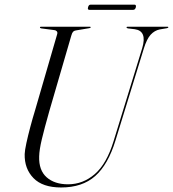

<svg xmlns="http://www.w3.org/2000/svg" viewBox="-20 -818 764 848"><path d="M481.5 -194 608 -605Q631 -681.5 575 -689L545.5 -692.5Q539 -693.5 539 -697Q539 -700 543.5 -700H720Q723.5 -700 723.5 -697.5Q723.5 -695 717.5 -693.5L685.5 -688Q662.5 -683.5 645.2 -664.5Q628 -645.5 615 -603L490 -197.5Q457.5 -91 400.5 -40.5Q343.5 10 250 10Q168 10 127.8 -31.5Q87.5 -73 89 -137.5Q89.5 -153.5 96.5 -186Q103.5 -218.5 113.8 -257Q124 -295.5 134.5 -329.5L232.5 -667Q235 -675 230.8 -679.8Q226.5 -684.5 220 -685L163 -692.5Q156.5 -693.5 156.5 -697Q156.5 -700 161 -700H377Q380.5 -700 380.5 -697.5Q380.5 -694.5 374 -693.5L314.5 -683.5Q307.5 -682.5 303 -678Q298.5 -673.5 295 -661L198 -328Q176 -250.5 164.8 -203.2Q153.5 -156 153 -127Q151 -66 186 -35Q221 -4 280.5 -4Q346.5 -4 398.8 -49.2Q451 -94.5 481.5 -194ZM369 -786Q371.5 -797.5 380.5 -797.5H573.5Q582.5 -797.5 580 -786Q577 -774.5 568 -774.5H375Q365.5 -774.5 369 -786Z"/></svg>

Font: Fraunces 144pt S000 Light
Style: Italic
Weight: 300
Italic angle: -16°
Version: Version 1.000; ttfautohint (v1.8.3)